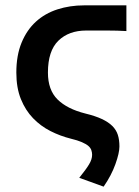

<svg xmlns="http://www.w3.org/2000/svg" viewBox="-20 -511 518 717"><path d="M367 186 276 153Q301 122 312.5 103Q324 84 324 67Q324 58 321 49.5Q318 41 310 34Q302 27 286 20Q270 13 245 7Q205 -3 168.5 -21.5Q132 -40 103.5 -69.5Q75 -99 58 -141Q41 -183 41 -240Q41 -304 60.5 -351.5Q80 -399 114 -430Q148 -461 194.5 -476Q241 -491 294 -491H452V-395Q419 -397 379.5 -397Q340 -397 302 -397Q237 -397 198 -359Q159 -321 159 -240Q159 -175 195 -139.5Q231 -104 299 -87Q336 -78 360.5 -66.5Q385 -55 399.5 -40.5Q414 -26 420 -7.5Q426 11 426 36Q426 60 411 102Q396 144 367 186Z"/></svg>

Font: Giro Sans Semibold
Style: Regular
Weight: 600
Designer: Paul D. Hunt
Foundry: Adobe Systems Incorporated
Version: Version 1.000;PS 1.0;hotconv 1.0.88;makeotf.lib2.5.647800